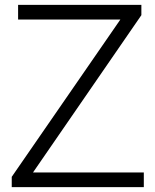

<svg xmlns="http://www.w3.org/2000/svg" viewBox="-20 -765 635 785"><path d="M28 0H568V-60H115L558 -703V-745H54V-685H472L28 -42Z"/></svg>

Font: Mluvka Light
Style: Regular
Weight: 300
Designer: Modified by Jiří Krblich, Original typeface by Gumpita Rahayu
Foundry: Gumpita Rahayu & Jiří Krblich
Version: Version 2.000;Glyphs 3.1.1 (3134)